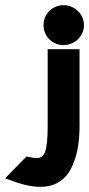

<svg xmlns="http://www.w3.org/2000/svg" viewBox="-143 -641 344 741"><path d="M-123 47 -88 60C5 93 103 97 143 -18C157 -53 164 -99 164 -159V-451H41V-155C41 -50 27 -31 -2 -31C-8 -31 -16 -32 -26 -34L-41 -37ZM25 -544C25 -501 59 -467 102 -467C144 -467 181 -500 181 -544C181 -588 144 -621 102 -621C59 -621 25 -587 25 -544Z"/></svg>

Font: Charger Pro
Style: UltraNar
Weight: 900
Designer: Jasper
Foundry: Cannot Into Space Fonts
Version: Version 1.09